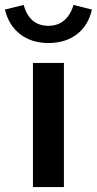

<svg xmlns="http://www.w3.org/2000/svg" viewBox="-66 -761 394 781"><path d="M68 0V-505H194V0ZM131 -586Q63 -586 16.5 -621.5Q-30 -657 -46 -722L30 -741Q54 -656 131 -656Q169 -656 195 -678Q221 -700 233 -741L308 -722Q293 -657 246.5 -621.5Q200 -586 131 -586Z"/></svg>

Font: Red Hat Text SemiBold
Style: Regular
Weight: 600
Designer: Pentagram, MCKL
Foundry: MCKL
Version: Version 1.030